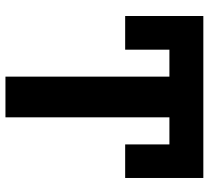

<svg xmlns="http://www.w3.org/2000/svg" viewBox="-50 -696 747 686"><g transform="rotate(90 323.0 -353.5)"><path d="M616.4 -427.7H496.5V-692.4H616.4ZM158 -427.7H37.7V-692.4H158ZM399.7 0H254.3V-707H399.7ZM616.4 -585.8H37.7V-707H616.4Z"/></g></svg>

Font: Pretendard GOV Variable
Style: Regular
Weight: 400
Designer: Base glyphs from Inter by Rasmus Andersson; Hangul glyphs from Noto Sans CJK(Source Han Sans) by Jang Soo-young and Kang
Foundry: Kil Hyung-jin
Version: Version 1.307;Glyphs 3.2 (3192)